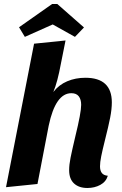

<svg xmlns="http://www.w3.org/2000/svg" viewBox="-20 -918 611 958"><path d="M246 -459Q274 -495 315.5 -512.5Q357 -530 406 -530Q538 -530 538 -407Q538 -373 529.5 -330Q521 -287 504 -220Q491 -168 485 -138Q479 -108 479 -88Q479 -67 488 -55Q497 -43 518 -41Q509 -11 480.5 4.5Q452 20 416 20Q374 20 349.5 -2.5Q325 -25 325 -69Q325 -96 332 -131Q339 -166 356 -238Q385 -356 385 -395Q385 -422 373 -437.5Q361 -453 336 -453Q257 -453 223 -291L167 0L10 16L150 -700L307 -716L284 -601Q267 -508 246 -459ZM104 -734 75 -782 240 -898H266L399 -781L354 -734L243 -796Z"/></svg>

Font: Sansita
Style: Bold Italic
Weight: 700
Italic angle: -11°
Designer: Pablo Cosgaya
Foundry: Omnibus-Type
Version: Version 1.006